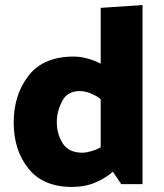

<svg xmlns="http://www.w3.org/2000/svg" viewBox="-20 -726 645 757"><path d="M305 -124Q320 -124 340.5 -130Q361 -136 377 -145V-335Q360 -349 337 -358Q314 -367 295 -367Q245 -367 224.5 -326.5Q204 -286 204 -245Q204 -197 227.5 -160.5Q251 -124 305 -124ZM542 -706V0H458L425 -49Q400 -26 358.5 -7.5Q317 11 263 11Q150 11 92 -61.5Q34 -134 34 -243Q34 -352 92.5 -427.5Q151 -503 271 -503Q296 -503 324 -495.5Q352 -488 377 -475V-695Z"/></svg>

Font: Palanquin Dark SemiBold
Style: Regular
Weight: 600
Designer: Pria Ravichandran
Version: Version 1.001